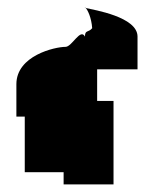

<svg xmlns="http://www.w3.org/2000/svg" viewBox="-20 -796 416 504"><path d="M23 -490H45V-344H147V-312H278V-531H235V-614H341V-700C341 -752 226 -770 205 -775C210 -770 220 -750 222 -722C212 -710 203 -718 203 -700C191 -723 169 -673 152 -673C124 -673 23 -650 23 -575ZM205 -775C204 -776 205 -776 204 -776C201 -776 201 -776 205 -775Z"/></svg>

Font: bitstorm
Style: sucn
Weight: 400
Version: Version 0.2